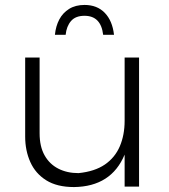

<svg xmlns="http://www.w3.org/2000/svg" viewBox="-20 -756 684 778"><path d="M280 2Q211 2 167.2 -25.5Q123.5 -53 102.8 -99.5Q82 -146 82 -202.5V-523H140.5V-216Q140.5 -162.5 160.5 -126.8Q180.5 -91 216 -72.8Q251.5 -54.5 298 -54.5Q363.5 -61 404.8 -89.2Q446 -117.5 465.5 -163.2Q485 -209 485 -266.5V-523H543.5V0H485V-129.5Q431 0 280 2ZM442 -615H398Q389 -692 322.5 -692Q286 -692 267.8 -670.8Q249.5 -649.5 246 -615H202.5Q206 -650 220.2 -677Q234.5 -704 260.2 -720Q286 -736 322.5 -736Q373.5 -736 404.5 -704Q435.5 -672 442 -615Z"/></svg>

Font: Argentum Novus Light
Style: Regular
Weight: 300
Designer: Julieta Ulanovsky (font) & Cristiano Sobral (main changes)
Foundry: Julieta Ulanovsky (font) & Cristiano Sobral (main changes)
Version: Version 3.00;November 27, 2020;FontCreator 13.0.0.2655 64-bi